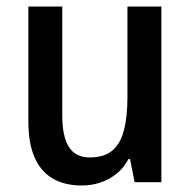

<svg xmlns="http://www.w3.org/2000/svg" viewBox="-20 -559 585 589"><path d="M475 -539V0H393L379 -71H374Q360 -44 337.5 -26Q315 -8 288 1Q261 10 231 10Q177 10 140.5 -12Q104 -34 85.5 -77.5Q67 -121 67 -187V-539H171V-205Q171 -140 191.5 -108Q212 -76 255 -76Q300 -76 325 -97.5Q350 -119 360.5 -160.5Q371 -202 371 -263V-539Z"/></svg>

Font: Noto Sans Display SemiCondensed Medium
Style: Regular
Weight: 500
Width: 4
Designer: Monotype Design Team
Foundry: Monotype Imaging Inc.
Version: Version 2.003